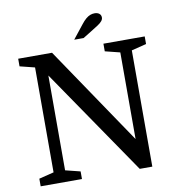

<svg xmlns="http://www.w3.org/2000/svg" viewBox="-95 -981 991 1067"><g transform="rotate(-10 400.5 -447.5)"><path d="M132 -64V-656L48 -677V-720H239L613 -167V-656L529 -677V-720H762V-677L678 -656V0H607L197 -599V-64L281 -43V0H48V-43ZM373 -770 434 -847Q448 -865 460.5 -875.5Q473 -886 485 -890.5Q497 -895 509 -895Q526 -895 536 -887Q546 -879 546 -865Q546 -855 538.5 -845.5Q531 -836 515 -825.5Q499 -815 473 -799L426 -770Z"/></g></svg>

Font: Domine
Style: Regular
Weight: 400
Designer: Pablo Impallari, Rodrigo Fuenzalida, Brenda Gallo
Foundry: Pablo Impallari, Rodrigo Fuenzalida, Brenda Gallo
Version: Version 2.000